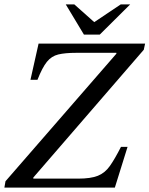

<svg xmlns="http://www.w3.org/2000/svg" viewBox="-23 -856 682 876"><path d="M501 0H-3L2 -29L508 -611V-615H325Q274 -615 243 -607.5Q212 -600 191 -574Q170 -548 148 -492H116L153 -657H639L633 -629L129 -46V-41H334Q391 -41 423.5 -54Q456 -67 478.5 -99Q501 -131 529 -186H559ZM432 -698H360L277 -836H316L407 -755L528 -836H571Z"/></svg>

Font: STIX Two Text
Style: Italic
Weight: 400
Italic angle: -12°
Designer: Ross Mills, John Hudson & Paul Hanslow, Tiro Typeworks Ltd; with prior portions MicroPress Inc. and Coen Hoffman, Elsevi
Foundry: Tiro Typeworks Ltd
Version: Version 2.13 b171